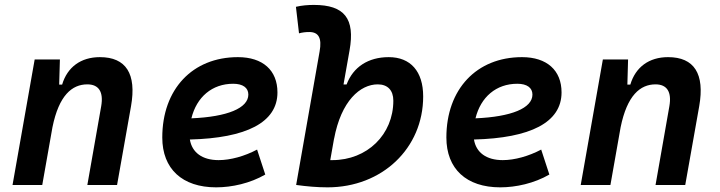

<svg xmlns="http://www.w3.org/2000/svg" viewBox="-20 -763 2970 792"><path d="M31.7 0H154.3L196.3 -237.8C223.1 -370.1 277.3 -415 340.3 -415C387.2 -415 407.7 -384.3 397.5 -325.2L340.3 0H462.9L520.5 -325.2C543.9 -458.5 500 -527.3 392.1 -527.3C313.5 -527.3 257.8 -486.3 236.3 -414.1H224.1L227.1 -517.6H123Z M881.8 -102.5C814.5 -102.5 772 -133.8 763.2 -187.5C996.1 -193.4 1124.5 -257.8 1124.5 -381.8C1124.5 -473.1 1064 -527.3 961.4 -527.3C773.9 -527.3 649.4 -395 649.4 -195.8C649.4 -66.4 731.9 9.8 871.6 9.8C936.5 9.8 1011.7 -6.8 1074.2 -43L1040.5 -146C989.3 -118.7 930.7 -102.5 881.8 -102.5ZM769.5 -274.9C791 -362.8 855 -417.5 941.9 -417.5C981.9 -417.5 1004.4 -400.9 1004.4 -373C1004.4 -316.9 918 -281.2 769.5 -274.9Z M1331.1 9.8C1556.2 9.8 1725.6 -151.4 1725.6 -365.2C1725.6 -468.8 1673.3 -527.3 1583.5 -527.3C1499 -527.3 1437 -486.8 1409.7 -414.6H1397L1421.9 -555.2C1445.3 -686.5 1400.9 -742.7 1274.9 -742.7C1250 -742.7 1225.1 -740.7 1200.7 -734.9L1213.4 -625.5C1227.5 -629.4 1241.7 -630.9 1255.9 -630.9C1293.9 -630.9 1308.6 -606.4 1298.3 -550.3L1201.7 -0.5H1202.1V0C1245.6 5.9 1287.6 9.8 1331.1 9.8ZM1358.4 -193.4 1357.9 -189.5C1387.2 -347.7 1466.3 -415 1538.1 -415C1579.1 -415 1602.5 -390.6 1602.5 -347.7C1602.5 -208 1494.6 -102.5 1351.1 -102.5C1348.1 -102.5 1345.2 -102.5 1342.3 -102.5Z M2053.7 -102.5C1986.3 -102.5 1943.8 -133.8 1935.1 -187.5C2168 -193.4 2296.4 -257.8 2296.4 -381.8C2296.4 -473.1 2235.8 -527.3 2133.3 -527.3C1945.8 -527.3 1821.3 -395 1821.3 -195.8C1821.3 -66.4 1903.8 9.8 2043.5 9.8C2108.4 9.8 2183.6 -6.8 2246.1 -43L2212.4 -146C2161.1 -118.7 2102.5 -102.5 2053.7 -102.5ZM1941.4 -274.9C1962.9 -362.8 2026.9 -417.5 2113.8 -417.5C2153.8 -417.5 2176.3 -400.9 2176.3 -373C2176.3 -316.9 2089.8 -281.2 1941.4 -274.9Z M2375.5 0H2498L2540 -237.8C2566.9 -370.1 2621.1 -415 2684.1 -415C2731 -415 2751.5 -384.3 2741.2 -325.2L2684.1 0H2806.6L2864.3 -325.2C2887.7 -458.5 2843.8 -527.3 2735.8 -527.3C2657.2 -527.3 2601.6 -486.3 2580.1 -414.1H2567.9L2570.8 -517.6H2466.8Z"/></svg>

Font: Cascadia Code SemiBold
Style: Italic
Weight: 600
Italic angle: -10°
Monospace: yes
Designer: Aaron Bell
Foundry: Saja Typeworks
Version: Version 2404.023